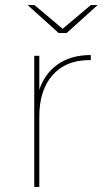

<svg xmlns="http://www.w3.org/2000/svg" viewBox="-20 -737 423 757"><path d="M115 0V-517H135V-374L133 -377Q154 -445 206.5 -482.5Q259 -520 338 -520V-500Q337 -500 335.5 -500Q334 -500 332 -500Q239 -500 187 -440.5Q135 -381 135 -278V0ZM211 -607 89 -717H116L230 -621H224L338 -717H365L243 -607Z"/></svg>

Font: Montserrat Alternates Thin
Style: Regular
Weight: 100
Designer: Julieta Ulanovsky
Foundry: Julieta Ulanovsky
Version: Version 9.000